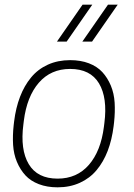

<svg xmlns="http://www.w3.org/2000/svg" viewBox="-20 -800 580 830"><path d="M446.8 -779.8H488.8L377.9 -620.1H335.9ZM336.9 -779.8H378.9L268.1 -620.1H226.1ZM229 -27.8Q312.5 -27.8 364.3 -87.4Q416 -147 429.2 -252L431.2 -268.1Q445.3 -377 408 -439.5Q370.6 -502 283.2 -502Q199.7 -502 147.9 -442.4Q96.2 -382.8 83 -277.8L81.1 -262.2Q66.9 -153.3 104.2 -90.6Q141.6 -27.8 229 -27.8ZM229 9.8Q183.6 9.8 147.9 -3.9Q112.3 -17.6 89.8 -42Q67.4 -66.4 53.2 -100.1Q39.1 -133.8 36.6 -173.8Q34.2 -213.9 39.1 -258.8L41 -274.9Q48.3 -334 66.7 -381.8Q85 -429.7 114.5 -465.3Q144 -501 187 -520.5Q230 -540 283.2 -540Q328.6 -540 364.3 -526.4Q399.9 -512.7 422.4 -488.3Q444.8 -463.9 459 -430.2Q473.1 -396.5 475.6 -356.2Q478 -315.9 473.1 -271L471.2 -254.9Q463.9 -195.8 445.6 -147.9Q427.2 -100.1 397.7 -64.7Q368.2 -29.3 325.2 -9.8Q282.2 9.8 229 9.8Z"/></svg>

Font: Cooper Hewitt
Style: Light Italic
Weight: 704
Designer: Village Type and Design LLC
Foundry: Cooper Hewitt Smithsonian Design Museum
Version: 1.000